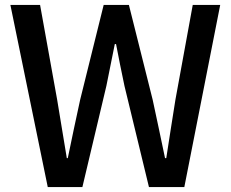

<svg xmlns="http://www.w3.org/2000/svg" viewBox="-20 -756 934 776"><path d="M22 -736 173 0H313L410 -409C422 -469 433 -522 444 -578H449C460 -522 470 -469 483 -409L582 0H725L870 -736H759L689 -353C677 -276 664 -197 652 -117H647C630 -197 614 -276 597 -353L501 -736H399L304 -353C287 -273 270 -197 254 -117H250L211 -353L142 -736Z"/></svg>

Font: Spoqa Han Sans Neo Medium
Style: Regular
Weight: 500
Designer: [Spoqa Han Sans Neo] Dong-huui Kim ___ Younghwa Kang ___ Yujin Lee ___ [Noto Sans] Ryoko NISHIZUKA ____ (kana & ideograp
Foundry: Spoqa (http://www.spoqa-han-sans.com)
Version: Version 1.100;hotconv 1.0.109;makeotfexe 2.5.65596